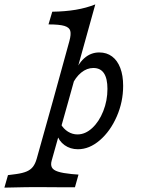

<svg xmlns="http://www.w3.org/2000/svg" viewBox="-140 -661 639 867"><path d="M79 -550.8 96 -608.1Q154 -608.9 202 -616.9Q250 -625 290.3 -641.1L169.4 -206.5H99.2L173.4 -475.8Q181.5 -505.6 177.4 -521.4Q173.4 -537.1 150.8 -544Q128.2 -550.8 79 -550.8ZM-82.3 185.5 -120.2 186.3 -104 129.8 -66.9 125Q-37.9 121 -19.8 113.3Q-1.6 105.6 8.9 91.9Q19.4 78.2 25.8 55.6L99.2 -206.5H169.4L93.5 63.7Q87.9 83.1 94.4 95.2Q100.8 107.3 122.2 114.1Q143.5 121 183.9 125L214.5 127.4L198.4 184.7Q174.2 184.7 149.2 184.7Q115.3 183.9 29 183.9H25H26.6Q-21 183.9 -82.3 185.5ZM416.1 -273.4Q416.1 -200.8 387.1 -134.7Q358.1 -68.5 310.9 -27.8Q263.7 12.9 212.1 12.9Q177.4 12.9 151.6 -5.6Q125.8 -24.2 116.9 -54.8L133.9 -101.6Q146.8 -79 166.9 -66.5Q187.1 -54 209.7 -54Q245.2 -54 276.2 -82.7Q307.3 -111.3 326.2 -158.9Q345.2 -206.5 345.2 -259.7Q345.2 -306.5 329.4 -330.2Q313.7 -354 281.5 -354Q252.4 -354 226.6 -333.1Q200.8 -312.1 183.1 -273.4L193.5 -320.2Q209.7 -370.2 239.5 -397.2Q269.4 -424.2 308.1 -424.2Q341.9 -424.2 366.1 -406Q390.3 -387.9 403.2 -354Q416.1 -320.2 416.1 -273.4Z"/></svg>

Font: Playfair Micro SmCond SmLight
Style: Italic
Weight: 360
Width: 4
Italic angle: -15.6°
Designer: Claus Eggers Sørensen
Foundry: Claus Eggers Sørensen
Version: Version 2.203;Glyphs 3.3 (3326)